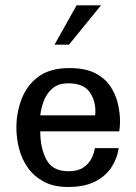

<svg xmlns="http://www.w3.org/2000/svg" viewBox="-20 -707 523 738"><path d="M345.7 -263.7H134.8Q137.7 -291 148.4 -319.3Q159.2 -347.7 181.6 -367.2Q204.1 -386.7 242.2 -386.7Q298.8 -386.7 322.3 -356Q345.7 -325.2 346.7 -282.2Q346.7 -271.5 345.7 -263.7ZM436.5 -137.7H344.7Q341.8 -117.2 331.1 -96.7Q320.3 -76.2 299.3 -62.5Q278.3 -48.8 243.2 -48.8Q182.6 -48.8 158.7 -92.8Q134.8 -136.7 134.8 -202.1H438.5Q441.4 -221.7 441.4 -241.2Q441.4 -271.5 433.6 -306.6Q425.8 -341.8 405.3 -373.5Q384.8 -405.3 346.7 -425.3Q308.6 -445.3 247.1 -445.3Q171.9 -445.3 127.4 -412.1Q83 -378.9 63 -326.2Q43 -273.4 43 -216.8Q43 -176.8 53.2 -136.2Q63.5 -95.7 86.9 -62.5Q110.4 -29.3 148.4 -8.8Q186.5 11.7 241.2 11.7Q304.7 11.7 345.7 -9.3Q386.7 -30.3 408.7 -64.5Q430.7 -98.6 436.5 -137.7ZM245.1 -535.2H189.5L274.4 -686.5H368.2Z"/></svg>

Font: Namkio Khamti Book
Style: Regular
Weight: 500
Designer: Debbi Hosken
Foundry: SIL International
Version: Version 3.917